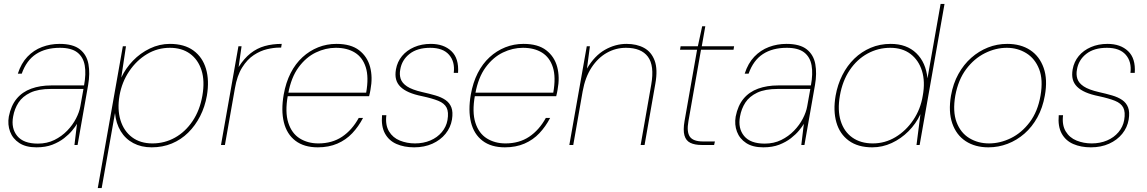

<svg xmlns="http://www.w3.org/2000/svg" viewBox="-20 -740 5854 980"><path d="M166 12Q112 12 78.5 -10Q45 -32 31.5 -68Q18 -104 25 -145Q36 -201 65 -236Q94 -271 139.5 -287.5Q185 -304 242 -304H409Q420 -363 412.5 -406Q405 -449 374.5 -472.5Q344 -496 286 -496Q213 -496 164 -464Q115 -432 91 -364H71Q88 -417 120 -450.5Q152 -484 194.5 -500Q237 -516 284 -516Q353 -516 388 -488Q423 -460 431.5 -412.5Q440 -365 430 -307L376 0H360L373 -108Q365 -94 348.5 -74Q332 -54 307 -34.5Q282 -15 247.5 -1.5Q213 12 166 12ZM173 -7Q220 -7 257.5 -25.5Q295 -44 323 -73Q351 -102 368 -135Q385 -168 390 -197L406 -286H240Q175 -286 135 -267Q95 -248 74.5 -216.5Q54 -185 47 -145Q36 -85 68 -46Q100 -7 173 -7Z M479 220 607 -504H623L599 -344Q621 -391 658.5 -430Q696 -469 745 -492.5Q794 -516 847 -516Q921 -516 967.5 -482Q1014 -448 1031.5 -388.5Q1049 -329 1036 -252Q1026 -195 1001.5 -147Q977 -99 940.5 -63Q904 -27 857 -7.5Q810 12 754 12Q701 12 660.5 -9.5Q620 -31 596 -70.5Q572 -110 567 -163L499 220ZM758 -8Q820 -8 873 -37.5Q926 -67 963 -122Q1000 -177 1013 -252Q1026 -327 1008.5 -381.5Q991 -436 949.5 -466Q908 -496 847 -496Q784 -496 730.5 -464Q677 -432 639.5 -376.5Q602 -321 590 -252Q578 -182 595 -126.5Q612 -71 654 -39.5Q696 -8 758 -8Z M1108 0 1197 -504H1213L1198 -398Q1226 -442 1259 -468Q1292 -494 1331.5 -505Q1371 -516 1418 -516L1415 -497H1405Q1378 -497 1343.5 -489Q1309 -481 1275.5 -459Q1242 -437 1216 -395.5Q1190 -354 1179 -289L1128 0Z M1602 12Q1532 12 1488 -21.5Q1444 -55 1429 -115.5Q1414 -176 1428 -257Q1439 -319 1463.5 -367Q1488 -415 1524 -448Q1560 -481 1604 -498.5Q1648 -516 1697 -516Q1771 -516 1813 -483.5Q1855 -451 1869 -398.5Q1883 -346 1871 -282Q1870 -273 1868 -266Q1866 -259 1864 -249H1438L1441 -267H1849Q1863 -346 1847 -396.5Q1831 -447 1791.5 -471.5Q1752 -496 1694 -496Q1642 -496 1592 -472Q1542 -448 1504 -396.5Q1466 -345 1451 -262L1449 -252Q1434 -168 1451.5 -113.5Q1469 -59 1510 -33.5Q1551 -8 1605 -8Q1675 -8 1726 -42Q1777 -76 1811 -138H1833Q1810 -94 1778 -60Q1746 -26 1702 -7Q1658 12 1602 12Z M2094 12Q2043 12 2004 -5Q1965 -22 1945 -58.5Q1925 -95 1930 -152H1952Q1946 -102 1965.5 -69.5Q1985 -37 2021 -22.5Q2057 -8 2098 -8Q2141 -8 2176.5 -23Q2212 -38 2235 -65.5Q2258 -93 2264 -127Q2271 -168 2259.5 -190.5Q2248 -213 2217 -225.5Q2186 -238 2135 -249Q2095 -257 2067.5 -269Q2040 -281 2023.5 -297.5Q2007 -314 2001.5 -335.5Q1996 -357 2001 -386Q2008 -425 2032 -454Q2056 -483 2094 -499.5Q2132 -516 2179 -516Q2245 -516 2284 -479Q2323 -442 2318 -368H2296Q2303 -425 2272 -460.5Q2241 -496 2176 -496Q2110 -496 2070.5 -465Q2031 -434 2023 -385Q2018 -360 2025 -338Q2032 -316 2057.5 -299Q2083 -282 2135 -270Q2171 -262 2202 -253Q2233 -244 2254 -229.5Q2275 -215 2284 -191.5Q2293 -168 2287 -130Q2280 -89 2254 -57Q2228 -25 2187 -6.5Q2146 12 2094 12Z M2557 12Q2487 12 2443 -21.5Q2399 -55 2384 -115.5Q2369 -176 2383 -257Q2394 -319 2418.5 -367Q2443 -415 2479 -448Q2515 -481 2559 -498.5Q2603 -516 2652 -516Q2726 -516 2768 -483.5Q2810 -451 2824 -398.5Q2838 -346 2826 -282Q2825 -273 2823 -266Q2821 -259 2819 -249H2393L2396 -267H2804Q2818 -346 2802 -396.5Q2786 -447 2746.5 -471.5Q2707 -496 2649 -496Q2597 -496 2547 -472Q2497 -448 2459 -396.5Q2421 -345 2406 -262L2404 -252Q2389 -168 2406.5 -113.5Q2424 -59 2465 -33.5Q2506 -8 2560 -8Q2630 -8 2681 -42Q2732 -76 2766 -138H2788Q2765 -94 2733 -60Q2701 -26 2657 -7Q2613 12 2557 12Z M2886 0 2975 -504H2991L2976 -390Q3015 -456 3068 -486Q3121 -516 3178 -516Q3230 -516 3267.5 -495.5Q3305 -475 3321.5 -430.5Q3338 -386 3325 -313L3270 0H3250L3304 -308Q3321 -405 3287 -450.5Q3253 -496 3175 -496Q3123 -496 3077.5 -470.5Q3032 -445 2999.5 -395.5Q2967 -346 2954 -274L2906 0Z M3562 0Q3526 0 3503.5 -11Q3481 -22 3473.5 -49Q3466 -76 3474 -122L3538 -486H3451L3454 -504H3542L3564 -606H3580L3562 -504H3727L3724 -486H3558L3494 -122Q3484 -67 3501 -42.5Q3518 -18 3568 -18H3629L3625 0Z M3876 12Q3822 12 3788.5 -10Q3755 -32 3741.5 -68Q3728 -104 3735 -145Q3746 -201 3775 -236Q3804 -271 3849.5 -287.5Q3895 -304 3952 -304H4119Q4130 -363 4122.5 -406Q4115 -449 4084.5 -472.5Q4054 -496 3996 -496Q3923 -496 3874 -464Q3825 -432 3801 -364H3781Q3798 -417 3830 -450.5Q3862 -484 3904.5 -500Q3947 -516 3994 -516Q4063 -516 4098 -488Q4133 -460 4141.5 -412.5Q4150 -365 4140 -307L4086 0H4070L4083 -108Q4075 -94 4058.5 -74Q4042 -54 4017 -34.5Q3992 -15 3957.5 -1.5Q3923 12 3876 12ZM3883 -7Q3930 -7 3967.5 -25.5Q4005 -44 4033 -73Q4061 -102 4078 -135Q4095 -168 4100 -197L4116 -286H3950Q3885 -286 3845 -267Q3805 -248 3784.5 -216.5Q3764 -185 3757 -145Q3746 -85 3778 -46Q3810 -7 3883 -7Z M4432 12Q4359 12 4312.5 -22Q4266 -56 4249 -115.5Q4232 -175 4245 -251Q4255 -308 4279.5 -356.5Q4304 -405 4340.5 -440.5Q4377 -476 4424 -496Q4471 -516 4526 -516Q4608 -516 4657 -468.5Q4706 -421 4714 -340L4781 -720H4801L4674 0H4658L4678 -157Q4655 -108 4617 -70Q4579 -32 4531.5 -10Q4484 12 4432 12ZM4435 -8Q4497 -8 4550.5 -40Q4604 -72 4641.5 -127.5Q4679 -183 4690 -252Q4703 -323 4686 -378Q4669 -433 4627.5 -464.5Q4586 -496 4524 -496Q4462 -496 4408 -466.5Q4354 -437 4317 -382Q4280 -327 4267 -252Q4254 -178 4271 -123Q4288 -68 4330.5 -38Q4373 -8 4435 -8Z M5025 12Q4957 12 4909 -19.5Q4861 -51 4840.5 -110.5Q4820 -170 4834 -252Q4845 -314 4872 -362.5Q4899 -411 4937.5 -445Q4976 -479 5022.5 -497.5Q5069 -516 5121 -516Q5190 -516 5238 -484.5Q5286 -453 5307 -393.5Q5328 -334 5313 -252Q5302 -190 5275 -141Q5248 -92 5209 -58Q5170 -24 5123 -6Q5076 12 5025 12ZM5028 -8Q5085 -8 5140 -35Q5195 -62 5236 -116.5Q5277 -171 5291 -252Q5305 -333 5284 -387Q5263 -441 5218.5 -468.5Q5174 -496 5119 -496Q5062 -496 5007 -468.5Q4952 -441 4911.5 -387Q4871 -333 4856 -252Q4842 -171 4862.5 -116.5Q4883 -62 4927.5 -35Q4972 -8 5028 -8Z M5548 12Q5497 12 5458 -5Q5419 -22 5399 -58.5Q5379 -95 5384 -152H5406Q5400 -102 5419.5 -69.5Q5439 -37 5475 -22.5Q5511 -8 5552 -8Q5595 -8 5630.5 -23Q5666 -38 5689 -65.5Q5712 -93 5718 -127Q5725 -168 5713.5 -190.5Q5702 -213 5671 -225.5Q5640 -238 5589 -249Q5549 -257 5521.5 -269Q5494 -281 5477.5 -297.5Q5461 -314 5455.5 -335.5Q5450 -357 5455 -386Q5462 -425 5486 -454Q5510 -483 5548 -499.5Q5586 -516 5633 -516Q5699 -516 5738 -479Q5777 -442 5772 -368H5750Q5757 -425 5726 -460.5Q5695 -496 5630 -496Q5564 -496 5524.5 -465Q5485 -434 5477 -385Q5472 -360 5479 -338Q5486 -316 5511.5 -299Q5537 -282 5589 -270Q5625 -262 5656 -253Q5687 -244 5708 -229.5Q5729 -215 5738 -191.5Q5747 -168 5741 -130Q5734 -89 5708 -57Q5682 -25 5641 -6.5Q5600 12 5548 12Z"/></svg>

Font: DM Sans Thin
Style: Italic
Weight: 250
Italic angle: -10°
Designer: Colophon Foundry, Jonny Pinhorn
Foundry: Colophon Foundry
Version: Version 4.004;gftools[0.9.30]